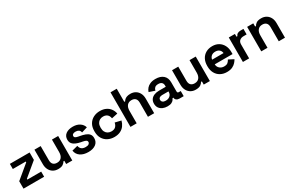

<svg xmlns="http://www.w3.org/2000/svg" viewBox="155 -2027 5079 3367"><g transform="rotate(-30 2694.5 -343.0)"><path d="M40 0V-150L312 -376V-392H50V-496H450V-346L178 -120V-104H458V0Z M548 -200V-496H674V-210Q674 -154 701.5 -126Q729 -98 780 -98Q838 -98 870 -136.5Q902 -175 902 -244V-496H1028V0H904V-65H886Q874 -40 841 -16Q808 8 741 8Q683 8 639.5 -18.5Q596 -45 572 -92Q548 -139 548 -200Z M1116 -148 1232 -178Q1239 -143 1255.5 -123Q1272 -103 1296.5 -94.5Q1321 -86 1350 -86Q1394 -86 1415 -101.5Q1436 -117 1436 -140Q1436 -163 1416 -175.5Q1396 -188 1352 -196L1324 -201Q1272 -211 1229 -228.5Q1186 -246 1160 -277Q1134 -308 1134 -357Q1134 -431 1188 -470.5Q1242 -510 1330 -510Q1413 -510 1468 -473Q1523 -436 1540 -376L1423 -340Q1415 -378 1390.5 -394Q1366 -410 1330 -410Q1294 -410 1275 -397.5Q1256 -385 1256 -363Q1256 -339 1276 -327.5Q1296 -316 1330 -310L1358 -305Q1414 -295 1459.5 -278.5Q1505 -262 1531.5 -231.5Q1558 -201 1558 -149Q1558 -71 1501.5 -28.5Q1445 14 1350 14Q1253 14 1191 -28Q1129 -70 1116 -148Z M1620 -241V-255Q1620 -336 1654 -393Q1688 -450 1746.5 -480Q1805 -510 1877 -510Q1948 -510 1999 -485Q2050 -460 2081.5 -416.5Q2113 -373 2123 -318L2001 -292Q1997 -322 1983 -346Q1969 -370 1943.5 -384Q1918 -398 1880 -398Q1842 -398 1811.5 -381.5Q1781 -365 1763.5 -332.5Q1746 -300 1746 -253V-243Q1746 -196 1763.5 -163.5Q1781 -131 1811.5 -114.5Q1842 -98 1880 -98Q1937 -98 1966.5 -127.5Q1996 -157 2004 -205L2126 -176Q2113 -123 2081.5 -79.5Q2050 -36 1999 -11Q1948 14 1877 14Q1805 14 1746.5 -16Q1688 -46 1654 -103Q1620 -160 1620 -241Z M2206 0V-700H2332V-435H2350Q2358 -451 2375 -467Q2392 -483 2420.5 -493.5Q2449 -504 2493 -504Q2551 -504 2594.5 -477.5Q2638 -451 2662 -404.5Q2686 -358 2686 -296V0H2560V-286Q2560 -342 2532.5 -370Q2505 -398 2454 -398Q2396 -398 2364 -359.5Q2332 -321 2332 -252V0Z M2766 -145Q2766 -196 2790.5 -230.5Q2815 -265 2858.5 -282.5Q2902 -300 2958 -300H3094V-328Q3094 -363 3072 -385.5Q3050 -408 3002 -408Q2955 -408 2932 -386.5Q2909 -365 2902 -331L2786 -370Q2798 -408 2824.5 -439.5Q2851 -471 2895.5 -490.5Q2940 -510 3004 -510Q3102 -510 3159 -461Q3216 -412 3216 -319V-134Q3216 -104 3244 -104H3284V0H3200Q3163 0 3139 -18Q3115 -36 3115 -66V-67H3096Q3092 -55 3078 -35.5Q3064 -16 3034 -1Q3004 14 2952 14Q2899 14 2857 -4.5Q2815 -23 2790.5 -58.5Q2766 -94 2766 -145ZM3094 -196V-206H2967Q2932 -206 2912 -191Q2892 -176 2892 -149Q2892 -122 2913 -105Q2934 -88 2974 -88Q3027 -88 3060.5 -117.5Q3094 -147 3094 -196Z M3334 -200V-496H3460V-210Q3460 -154 3487.5 -126Q3515 -98 3566 -98Q3624 -98 3656 -136.5Q3688 -175 3688 -244V-496H3814V0H3690V-65H3672Q3660 -40 3627 -16Q3594 8 3527 8Q3469 8 3425.5 -18.5Q3382 -45 3358 -92Q3334 -139 3334 -200Z M3906 -242V-254Q3906 -332 3937 -389.5Q3968 -447 4024 -478.5Q4080 -510 4154 -510Q4227 -510 4281 -477.5Q4335 -445 4365 -387.5Q4395 -330 4395 -254V-211H4034Q4036 -160 4072 -128Q4108 -96 4160 -96Q4213 -96 4238 -119Q4263 -142 4276 -170L4379 -116Q4365 -90 4338.5 -59.5Q4312 -29 4268 -7.5Q4224 14 4156 14Q4082 14 4025.5 -17.5Q3969 -49 3937.5 -106.5Q3906 -164 3906 -242ZM4267 -305Q4263 -348 4232.5 -374Q4202 -400 4153 -400Q4102 -400 4072 -374Q4042 -348 4035 -305Z M4483 0V-496H4607V-440H4625Q4636 -470 4661.5 -484Q4687 -498 4721 -498H4781V-386H4719Q4671 -386 4640 -360.5Q4609 -335 4609 -282V0Z M4855 0V-496H4979V-431H4997Q5009 -457 5042 -480.5Q5075 -504 5142 -504Q5200 -504 5243.5 -477.5Q5287 -451 5311 -404.5Q5335 -358 5335 -296V0H5209V-286Q5209 -342 5181.5 -370Q5154 -398 5103 -398Q5045 -398 5013 -359.5Q4981 -321 4981 -252V0Z"/></g></svg>

Font: Space Grotesk Frontify
Style: Bold
Weight: 700
Designer: Florian Karsten
Version: Version 2.000